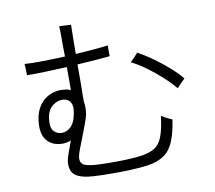

<svg xmlns="http://www.w3.org/2000/svg" viewBox="-89 -916 1178 1054"><g transform="rotate(-10 500.0 -388.5)"><path d="M354 32Q281 28 250 5Q219 -18 224 -72Q226 -87 237 -118.5Q248 -150 261 -184Q240 -174 212 -174Q156 -175 126 -211.5Q96 -248 105 -321Q111 -372 136 -406Q161 -440 198 -455Q235 -470 276 -464Q294 -463 309 -455V-584Q245 -581 185.5 -579Q126 -577 86 -578Q86 -583 85.5 -596Q85 -609 84.5 -622.5Q84 -636 83 -641Q121 -638 182 -639Q243 -640 309 -643Q308 -675 308 -709.5Q308 -744 308 -765Q308 -781 307.5 -793Q307 -805 306 -812Q312 -812 326.5 -811Q341 -810 354.5 -809.5Q368 -809 372 -809Q372 -806 371.5 -783Q371 -760 370.5 -724Q370 -688 370 -646Q426 -650 474 -654Q522 -658 551 -662Q551 -657 550.5 -644.5Q550 -632 550.5 -619.5Q551 -607 551 -602Q520 -599 472 -595Q424 -591 369 -588Q369 -542 369 -503.5Q369 -465 368.5 -440Q368 -415 368 -411V-381Q374 -351 368 -311Q365 -296 354 -265Q343 -234 329 -198.5Q315 -163 303.5 -133Q292 -103 290 -91Q284 -62 299 -47Q314 -32 372 -28Q406 -26 453.5 -25.5Q501 -25 548.5 -27Q596 -29 630 -34Q674 -41 702 -58Q730 -75 746 -115.5Q762 -156 771 -231Q777 -227 789 -220Q801 -213 813.5 -207.5Q826 -202 830 -200Q819 -126 799.5 -79.5Q780 -33 745 -8.5Q710 16 650 25Q613 30 558.5 32.5Q504 35 449 34.5Q394 34 354 32ZM215 -233Q253 -232 277 -262Q301 -292 306 -355V-358Q303 -405 262 -411Q228 -415 198 -391.5Q168 -368 163 -318Q158 -274 173.5 -254.5Q189 -235 215 -233ZM888 -364Q861 -397 822 -432.5Q783 -468 740.5 -499Q698 -530 659 -549Q664 -553 673 -562.5Q682 -572 691 -581.5Q700 -591 703 -595Q745 -572 789.5 -540Q834 -508 872.5 -473.5Q911 -439 934 -410Q930 -407 920 -397Q910 -387 901 -377.5Q892 -368 888 -364Z"/></g></svg>

Font: Zen Kaku Gothic Antique
Style: Regular
Weight: 400
Designer: Yoshimichi Ohira
Foundry: Positype
Version: Version 1.001